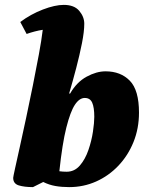

<svg xmlns="http://www.w3.org/2000/svg" viewBox="-20 -754 602 786"><path d="M115 12Q80 12 57 5Q34 -2 34 -26Q34 -30 41.5 -64Q49 -98 61 -152Q73 -206 87 -271.5Q101 -337 114.5 -404Q128 -471 139 -530.5Q150 -590 155 -632Q123 -627 89 -615L63 -664Q106 -696 155.5 -715Q205 -734 241 -734Q284 -734 304.5 -709.5Q325 -685 325 -657Q325 -625 315.5 -577Q306 -529 292 -475.5Q278 -422 263 -371H267Q294 -418 334.5 -440Q375 -462 412 -462Q474 -462 511.5 -423.5Q549 -385 549 -293Q549 -228 526.5 -172.5Q504 -117 464.5 -75.5Q425 -34 373.5 -11Q322 12 263 12Q233 12 207 7.5Q181 3 157 -9ZM327 -353Q305 -353 286.5 -325Q268 -297 251.5 -231.5Q235 -166 223 -53Q237 -51 253 -51Q285 -51 307 -76.5Q329 -102 342 -140Q355 -178 360.5 -215Q366 -252 366 -276Q366 -314 357.5 -333.5Q349 -353 327 -353Z"/></svg>

Font: Petrona Black
Style: Italic
Weight: 900
Italic angle: -9°
Designer: Ringo R. Seeber
Foundry: Ringo R. Seeber
Version: Version 2.001; ttfautohint (v1.8.3)